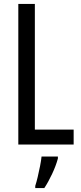

<svg xmlns="http://www.w3.org/2000/svg" viewBox="-20 -734 411 975"><path d="M73 0V-714H157V-76H354V0ZM274 71Q264 108 244.5 149.5Q225 191 205 221H159V210Q165 192 171.5 164.5Q178 137 183.5 109Q189 81 191 61H274Z"/></svg>

Font: Noto Sans Khmer UI ExtraCondensed
Style: Regular
Weight: 400
Width: 2
Designer: Danh Hong and the Monotype Design Team
Foundry: Monotype Imaging Inc.
Version: Version 2.002; ttfautohint (v1.8.4.7-5d5b)